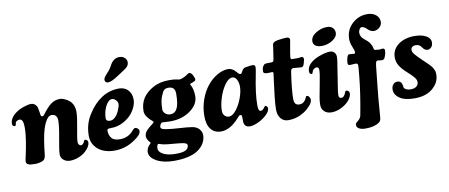

<svg xmlns="http://www.w3.org/2000/svg" viewBox="-76 -1031 3583 1533"><g transform="rotate(-10 1716.0 -265.0)"><path d="M416 -469.7Q437.5 -469.7 465.3 -455.3Q493.2 -440.9 507.8 -421.4Q530.3 -393.1 530.3 -345.7Q530.3 -304.2 513.7 -218.8Q497.1 -133.3 497.1 -106Q497.1 -93.3 503.2 -85.4Q509.3 -77.6 518.1 -76.2Q528.3 -74.7 537.1 -84Q545.9 -93.3 549.3 -104.5Q552.7 -115.7 562.5 -113.3Q565.4 -112.8 570.3 -109.9Q581.5 -103 581.5 -89.4Q581.5 -54.7 538.1 -16.1Q515.6 3.9 481.4 17.1Q447.3 30.3 413.6 30.3Q382.8 30.3 361.1 12.5Q339.4 -5.4 339.4 -33.2Q339.4 -65.4 357.4 -160.6Q375.5 -255.9 375.5 -300.8Q375.5 -354.5 328.1 -354.5Q307.1 -354.5 288.3 -326.2Q269.5 -297.9 255.4 -251.5Q236.8 -192.4 221.2 -49.3Q217.3 -14.6 196.3 -5.4Q189 -1.5 171.1 2.9Q153.3 7.3 135.7 7.3Q92.3 7.3 80.6 1Q62 -5.4 62 -25.4Q62 -34.7 72 -78.1Q82 -121.6 92 -182.9Q102.1 -244.1 102.1 -296.4Q102.1 -360.8 74.2 -362.8Q64.5 -364.7 52.7 -358.2Q41 -351.6 38.6 -345.2Q36.6 -338.4 35.6 -327.6Q33.2 -316.9 21.5 -318.8Q6.3 -322.3 6.3 -341.3Q6.3 -387.7 60.1 -426.3Q84.5 -444.3 121.8 -457.3Q159.2 -470.2 183.6 -470.2Q209 -470.2 225.1 -448.2Q230.5 -440.9 233.6 -429Q236.8 -417 239.5 -396.7Q242.2 -376.5 242.7 -373.5Q245.1 -357.4 255.9 -357.4Q258.3 -357.4 260.7 -358.2Q263.2 -358.9 265.4 -360.8Q267.6 -362.8 268.8 -364Q270 -365.2 272.2 -367.9Q274.4 -370.6 274.9 -371.1Q311.5 -420.9 343.3 -445.1Q375 -469.2 416 -469.7Z M910.6 -574.2Q849.1 -532.7 821.3 -532.7Q808.6 -532.7 801.3 -539.8Q793.9 -546.9 794.9 -557.6Q794.9 -560.5 795.7 -563.5Q796.4 -566.4 797.9 -569.8Q799.3 -573.2 800.5 -575.7Q801.8 -578.1 804.7 -582Q807.6 -585.9 809.3 -588.1Q811 -590.3 815.2 -595.2Q819.3 -600.1 821.3 -602.3Q823.2 -604.5 828.6 -610.4Q834 -616.2 836.4 -618.7Q850.1 -633.3 862.3 -656Q874.5 -678.7 880.4 -685.5Q906.2 -716.8 941.4 -716.8Q968.3 -716.8 985.8 -701.2Q1003.4 -685.5 1002 -661.6Q1000.5 -640.1 984.4 -625Q976.6 -618.2 966.1 -610.8Q955.6 -603.5 938.2 -592.3Q920.9 -581.1 910.6 -574.2ZM895.5 -469.7Q937.5 -469.7 965.3 -444.3Q997.1 -414.1 997.1 -362.8Q997.1 -331.1 980 -296.1Q962.9 -261.2 937.5 -236.3Q908.2 -207.5 867.7 -188.7Q827.1 -169.9 780.3 -169.9Q760.3 -169.9 754.2 -167Q748 -164.1 748 -153.3Q748 -114.3 771 -89.4Q790 -69.3 836.9 -69.3Q902.8 -69.3 945.8 -120.1Q958.5 -136.7 969.7 -136.7Q980 -136.7 989.7 -127.9Q1000 -119.1 1000 -107.4Q1000 -76.7 943.8 -40.5Q869.1 12.7 776.4 12.7Q728.5 12.7 688.2 -3.2Q647.9 -19 620.8 -54.2Q593.8 -89.4 593.8 -138.2Q593.8 -238.3 646 -314.5Q691.9 -387.7 755.6 -428.7Q819.3 -469.7 895.5 -469.7ZM757.8 -235.8Q767.1 -228.5 783.7 -228.5Q804.7 -228.5 824 -246.6Q843.3 -264.6 856.9 -295.9Q872.1 -329.6 872.1 -349.1Q872.1 -369.1 854 -384.3Q840.8 -396.5 827.1 -396.5Q797.4 -396.5 772.9 -348.1Q751 -302.2 751 -251.5Q751 -241.2 757.8 -235.8Z M1058.6 -257.8Q1058.6 -316.9 1087.9 -362.3Q1116.2 -405.3 1171.1 -435.5Q1226.1 -465.8 1300.3 -465.8Q1343.3 -465.8 1363.3 -460.9Q1376.5 -457 1385.3 -457Q1398.4 -457 1413.1 -463.9Q1428.7 -469.7 1445.6 -481Q1462.4 -492.2 1463.9 -492.7Q1471.7 -496.1 1477.1 -493.2Q1492.7 -484.9 1500 -465.8Q1515.6 -435.1 1506.3 -426.3Q1499.5 -420.9 1483.9 -415.3Q1468.3 -409.7 1466.8 -409.2Q1463.9 -407.7 1463.1 -404.8Q1462.4 -401.9 1463.9 -400.4Q1486.3 -362.3 1486.3 -304.7Q1486.3 -237.8 1419.2 -189Q1352.1 -140.1 1255.9 -140.1Q1241.2 -140.1 1218 -141.6Q1194.8 -143.1 1192.9 -143.1Q1183.1 -143.1 1177.7 -134.8Q1168.5 -121.6 1168.5 -109.9Q1168.5 -98.6 1179.9 -93Q1191.4 -87.4 1220.2 -83.5Q1252.4 -78.1 1318.4 -74.2Q1384.3 -70.3 1413.1 -65.4Q1453.6 -60.5 1474.1 -37.4Q1494.6 -14.2 1494.6 13.7Q1494.6 46.9 1476.1 79.1Q1457.5 111.3 1420.4 134.8Q1354.5 175.8 1231 175.8Q1146 175.8 1090.3 145.3Q1034.7 114.7 1034.7 70.8Q1034.7 56.2 1041 42.2Q1047.4 28.3 1051.8 23.4Q1056.2 18.6 1068.4 5.4Q1071.3 2.4 1071.3 1L1067.4 -4.4Q1041.5 -31.7 1041.5 -57.1Q1041.5 -64 1043.5 -70.8Q1045.4 -77.6 1047.4 -82.8Q1049.3 -87.9 1054.9 -94.5Q1060.5 -101.1 1063.5 -104.7Q1066.4 -108.4 1075 -115.7Q1083.5 -123 1086.4 -125.5Q1089.4 -127.9 1099.9 -136.2Q1110.4 -144.5 1112.8 -146.5Q1123 -154.8 1123 -159.2Q1123 -162.6 1112.8 -170.4Q1093.3 -185.1 1075.9 -209.2Q1058.6 -233.4 1058.6 -257.8ZM1265.6 -195.3Q1303.2 -195.3 1321.3 -231Q1339.8 -266.1 1339.8 -351.6Q1339.8 -407.2 1286.1 -407.2Q1263.2 -407.2 1251.5 -396.7Q1239.7 -386.2 1229.5 -359.9Q1208.5 -317.9 1208.5 -243.7Q1208.5 -225.1 1225.3 -210.2Q1242.2 -195.3 1265.6 -195.3ZM1116.2 53.2Q1116.2 84.5 1154.1 103.8Q1191.9 123 1254.9 123Q1312.5 123 1335.7 109.4Q1358.9 95.7 1358.9 70.8Q1358.9 55.2 1327.6 49.3Q1302.7 44.9 1260.5 41.5Q1218.3 38.1 1205.6 36.6Q1165.5 32.7 1138.7 22.9Q1131.3 20 1129.9 20Q1126 20 1123 25.4Q1116.2 38.1 1116.2 53.2Z M2042 -107.4Q2042 -83.5 2012.7 -55.7Q1983.4 -27.8 1943.8 -9.3Q1904.3 9.3 1875 9.3Q1827.1 9.3 1827.1 -43Q1827.1 -75.2 1826.7 -79.6Q1825.2 -92.8 1814 -92.8Q1809.1 -92.8 1805.7 -90.6Q1802.2 -88.4 1796.6 -81.5Q1791 -74.7 1788.1 -71.8Q1715.3 9.8 1641.6 9.8Q1587.9 9.8 1558.8 -27.6Q1529.8 -64.9 1529.8 -133.8Q1529.8 -202.1 1552.2 -265.6Q1574.7 -329.1 1610.6 -373.5Q1646.5 -418 1692.1 -444.6Q1737.8 -471.2 1782.7 -471.2Q1795.9 -471.2 1808.8 -464.8Q1821.8 -458.5 1828.1 -453.1Q1834.5 -447.8 1845.2 -435.8Q1856 -423.8 1856.9 -422.9Q1864.3 -415 1874 -415Q1881.3 -415 1890.1 -434.1Q1899.9 -455.6 1920.4 -460.9Q1928.2 -461.9 1940.7 -463.9Q1953.1 -465.8 1962.2 -467Q1971.2 -468.3 1979.5 -468.3Q2001 -468.3 2001 -446.3Q2001 -437.5 1992.2 -390.1Q1961.4 -240.2 1961.4 -147Q1961.4 -101.1 1977.5 -98.1Q1984.9 -96.2 1992.4 -100.3Q2000 -104.5 2004.6 -109.9Q2009.3 -115.2 2017.1 -126Q2021.5 -131.3 2028.3 -128.9Q2034.2 -126 2038.1 -120.1Q2042 -114.7 2042 -107.4ZM1802.2 -399.4Q1772.5 -399.4 1741.9 -356.7Q1711.4 -314 1693.1 -256.1Q1674.8 -198.2 1674.8 -151.4Q1674.8 -126 1689.2 -111.1Q1703.6 -96.2 1724.6 -96.2Q1752.4 -96.2 1782.5 -134Q1812.5 -171.9 1831.8 -224.1Q1851.1 -276.4 1851.1 -318.4Q1851.1 -349.1 1838.1 -374.3Q1825.2 -399.4 1802.2 -399.4Z M2252.4 -147Q2252.4 -119.1 2262.7 -106.7Q2272.9 -94.2 2294.4 -94.2Q2311.5 -94.2 2321.8 -100.6Q2331.5 -106 2340.3 -117.2Q2349.1 -128.4 2352.1 -137.7Q2356 -150.9 2363.3 -150.9Q2374.5 -150.9 2382.3 -139.2Q2390.1 -127.4 2390.1 -116.2Q2390.1 -93.8 2366 -67.1Q2341.8 -40.5 2314.5 -23.4Q2254.9 14.2 2185.5 14.2Q2147.5 14.2 2125 -13.7Q2102.5 -41.5 2102.5 -87.4Q2102.5 -125.5 2110.4 -194.3Q2118.2 -263.2 2125.7 -317.9Q2133.3 -372.6 2133.3 -375.5Q2133.3 -385.3 2126 -386.2Q2120.1 -386.7 2108.2 -385.7Q2096.2 -384.8 2088.4 -384.8Q2072.8 -384.8 2062 -389.2Q2053.7 -392.1 2053.7 -404.8Q2053.7 -421.9 2056.9 -433.1Q2060.1 -444.3 2071.3 -455.6Q2077.6 -462.9 2091.8 -462.9Q2133.3 -462.9 2137.7 -463.9Q2147.9 -466.3 2151.4 -479.5Q2154.3 -496.6 2164.6 -565.9Q2165.5 -571.3 2166.5 -579.6Q2167.5 -587.9 2168 -592.5Q2168.5 -597.2 2169.7 -602.1Q2170.9 -606.9 2172.9 -610.4Q2180.7 -624 2216.3 -630.4Q2263.2 -637.2 2285.6 -637.2Q2297.4 -637.2 2304 -631.6Q2310.5 -626 2310.5 -617.7Q2310.5 -614.3 2309.3 -607.7Q2308.1 -601.1 2305.7 -588.9Q2303.2 -576.7 2301.8 -566.4Q2287.6 -489.7 2287.6 -475.6Q2287.6 -467.3 2290 -464.4Q2292.5 -461.4 2300.8 -460.9Q2328.1 -460 2349.6 -460.9Q2359.9 -461.4 2366.2 -462.9Q2372.6 -464.4 2375 -464.4Q2392.6 -464.4 2392.6 -443.4Q2392.6 -440.9 2387.7 -421.4Q2384.8 -409.2 2381.8 -401.9Q2377.4 -391.1 2372.3 -387.2Q2367.2 -383.3 2357.9 -383.3Q2348.6 -383.3 2327.6 -386Q2306.6 -388.7 2296.9 -388.7Q2285.6 -388.7 2280.8 -382.6Q2275.9 -376.5 2273.9 -362.8Q2252.4 -220.2 2252.4 -147Z M2482.9 -571.8Q2482.9 -611.3 2526.9 -638.2Q2570.8 -665 2616.2 -665Q2646 -665 2662.6 -648.9Q2679.2 -632.8 2679.2 -608.9Q2679.2 -574.2 2639.4 -548.6Q2599.6 -522.9 2552.2 -522.9Q2518.6 -522.9 2500.7 -535.9Q2482.9 -548.8 2482.9 -571.8ZM2480 -217.3Q2498 -306.2 2498 -336.4Q2498 -358.9 2484.4 -361.3Q2473.1 -363.3 2463.9 -357.9Q2449.2 -349.1 2445.3 -337.4Q2439.9 -320.8 2439 -319.8Q2435.1 -314.9 2428.2 -317.4Q2414.6 -321.3 2414.6 -340.8Q2414.6 -375.5 2442.1 -402.1Q2469.7 -428.7 2511.2 -444.8Q2570.3 -467.3 2606 -467.3Q2627.9 -467.3 2641.4 -452.9Q2654.8 -438.5 2654.8 -416.5Q2654.8 -406.7 2653.3 -394.5Q2651.9 -382.3 2649.7 -368.7Q2647.5 -355 2641.8 -319.1Q2636.2 -283.2 2630.4 -244.6Q2627.9 -229.5 2622.6 -196.3Q2617.2 -163.1 2614.7 -143.8Q2612.3 -124.5 2612.3 -111.3Q2612.3 -87.9 2634.3 -87.9Q2646.5 -87.9 2656.2 -100.3Q2666 -112.8 2668.9 -124.5Q2672.9 -137.7 2682.6 -137.7Q2691.4 -137.7 2698.5 -130.1Q2705.6 -122.6 2705.6 -112.8Q2705.6 -91.8 2689.9 -68.1Q2674.3 -44.4 2644.5 -23.4Q2591.3 12.7 2537.1 12.7Q2499.5 12.7 2478 -8.1Q2456.5 -28.8 2456.5 -60.5Q2456.5 -87.4 2461.4 -118.4Q2466.3 -149.4 2480 -217.3Z M2793.9 -336.9Q2780.8 -336.9 2766.6 -335.7Q2752.4 -334.5 2747.6 -334.5Q2737.8 -334.5 2733.4 -338.4Q2729 -342.3 2729 -354Q2729 -371.1 2735.8 -395.5Q2742.7 -419.9 2754.4 -419.9Q2760.3 -419.9 2772.5 -418.5Q2784.7 -417 2793 -417Q2796.4 -417 2798.3 -417.5Q2800.3 -418 2802 -421.1Q2803.7 -424.3 2803.7 -430.2Q2803.7 -440.4 2789.6 -474.4Q2775.4 -508.3 2775.4 -537.1Q2775.4 -612.3 2827.9 -661.4Q2880.4 -710.4 2950.7 -710.4Q2993.7 -710.4 3021 -688.5Q3048.3 -666.5 3048.3 -631.3Q3048.3 -605 3027.3 -586.7Q3006.3 -568.4 2982.4 -568.4Q2967.8 -568.4 2954.3 -575.7Q2940.9 -583 2932.6 -592Q2924.3 -601.1 2912.8 -608.4Q2901.4 -615.7 2890.1 -615.7Q2879.9 -615.7 2871.6 -602.3Q2863.3 -588.9 2863.3 -574.2Q2863.3 -556.6 2871.1 -543.2Q2878.9 -529.8 2890.9 -519.8Q2902.8 -509.8 2915.5 -499.3Q2928.2 -488.8 2939.2 -471.2Q2950.2 -453.6 2954.6 -430.7Q2955.6 -423.8 2958.3 -421.1Q2960.9 -418.5 2966.8 -417.5Q2984.9 -415 2998.5 -415Q3007.8 -415 3014.2 -416.5Q3020.5 -418 3022.9 -418Q3031.7 -418 3036.9 -413.6Q3042 -409.2 3042 -402.8Q3042 -374.5 3027.3 -342.3Q3020 -327.6 3004.9 -327.6Q2999 -327.6 2986.3 -329.3Q2973.6 -331.1 2967.8 -331.1Q2959.5 -331.1 2955.6 -319.3Q2951.7 -307.6 2949.2 -283.7L2937 -168.9Q2922.9 -46.9 2911.1 119.1Q2909.7 149.4 2891.1 160.2Q2854 187 2781.7 187Q2748.5 187 2729.2 176.3Q2710 165.5 2710 146.5Q2710 133.3 2721.7 124Q2723.6 122.1 2730.5 116.9Q2737.3 111.8 2740.2 108.4Q2754.4 93.3 2757.8 73.7Q2791 -101.6 2803.7 -235.4L2810.1 -306.6Q2811.5 -321.3 2808.6 -329.1Q2805.7 -336.9 2793.9 -336.9Z M3134.3 -98.1Q3134.8 -96.7 3135.3 -91.3Q3135.7 -85.9 3136.7 -83Q3139.2 -72.8 3154.3 -65.7Q3169.4 -58.6 3189.5 -58.6Q3221.7 -58.6 3237.8 -72.3Q3253.9 -85.9 3253.9 -106.4Q3253.9 -117.2 3249 -128.2Q3244.1 -139.2 3231 -153.3Q3217.8 -167.5 3211.4 -173.6Q3205.1 -179.7 3186 -197.3Q3147.5 -231.4 3127.9 -262.7Q3108.4 -293.9 3108.4 -330.1Q3108.4 -395 3160.6 -433.8Q3212.9 -472.7 3292.5 -472.7Q3349.1 -472.7 3385.5 -452.9Q3421.9 -433.1 3421.9 -400.9Q3421.9 -374 3408.2 -360.1Q3394.5 -346.2 3378.9 -346.2Q3355 -346.2 3338.9 -370.6Q3327.6 -386.7 3317.1 -392.8Q3306.6 -398.9 3291 -398.9Q3271.5 -398.9 3261 -390.1Q3250.5 -381.3 3250.5 -366.2Q3250.5 -350.6 3265.6 -331.8Q3280.8 -313 3321.8 -273.4Q3327.6 -267.6 3343.8 -252.4Q3359.9 -237.3 3364.5 -232.4Q3369.1 -227.5 3380.1 -215.8Q3391.1 -204.1 3394.3 -198Q3397.5 -191.9 3403.1 -181.4Q3408.7 -170.9 3410.2 -161.1Q3411.6 -151.4 3411.6 -139.6Q3411.6 -76.7 3357.4 -29.5Q3303.2 17.6 3210 17.6Q3132.3 17.6 3092.3 -8.3Q3046.9 -37.6 3046.9 -81.1Q3046.9 -106 3060.3 -121.8Q3073.7 -137.7 3095.2 -137.7Q3128.4 -137.7 3134.3 -98.1Z"/></g></svg>

Font: Cooper*
Style: Bold Italic
Weight: 700
Italic angle: -7°
Designer: Owen Earl
Foundry: indestructible type*
Version: Version 0.001